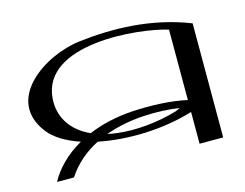

<svg xmlns="http://www.w3.org/2000/svg" viewBox="-86 -730 1105 865"><g transform="rotate(-15 467.0 -297.5)"><path d="M80.9 0H159.9C197.3 -57.5 247.9 -98.9 304.9 -127.9C439.9 -100.1 607.4 -105.6 745.7 -148.3V-0.2H855.8V-532.3C679.7 -601.6 498.7 -604 343.9 -585.8C174 -565.9 -48.6 -415.3 86.8 -238C116.5 -199.1 167.9 -168.7 231.6 -147.4C159.2 -106.4 108.9 -53.1 80.9 0ZM745.7 -532.3V-203.9C671.8 -221.2 573.3 -224.3 494.8 -219.7C413.3 -215 343.1 -197.9 284.2 -173.1C194 -213.9 152.6 -286.5 158.9 -368.5C178.1 -617 615.5 -573.6 745.7 -532.3ZM355.7 -150C470.3 -192.3 601.1 -193.4 701.6 -178.9C687.2 -172.3 678.1 -168.5 678.6 -168.7C581.5 -140.7 484.3 -132.7 400.6 -142.6C384.9 -144.5 369.9 -147 355.7 -150Z"/></g></svg>

Font: Novoposelensky
Style: Regular
Weight: 400
Designer: Sasha Pavljenko
Version: Version 1.002;Fontself Maker 3.5.4